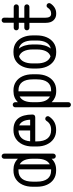

<svg xmlns="http://www.w3.org/2000/svg" viewBox="707 -1406 883 2337"><g transform="rotate(-90 1148.5 -237.5)"><path d="M44 -231V-281Q44 -352 68.5 -404.5Q93 -457 137 -486Q181 -515 240 -515H252Q333 -515 385 -461V-628Q385 -641 394 -650Q403 -659 416 -659Q429 -659 438 -650Q447 -641 447 -628V-31Q447 -18 438 -9Q429 0 416 0Q403 0 394 -9Q385 -18 385 -31V-51Q333 4 252 4H240Q180 4 136 -25Q92 -54 68 -107Q44 -160 44 -231ZM106 -231Q106 -146 140.5 -101.5Q175 -57 240 -57H252H256V-454H252H240Q175 -454 140.5 -410Q106 -366 106 -281ZM385 -281Q385 -401 317 -439V-73Q385 -110 385 -231Z M897 -79Q841 4 739 4H732Q672 4 628 -25.5Q584 -55 559 -108Q534 -161 534 -231V-281Q534 -352 559 -404.5Q584 -457 628.5 -486Q673 -515 732 -515H739Q921 -515 923 -286Q923 -250 887 -250H596V-231Q596 -146 631.5 -101.5Q667 -57 732 -57H739Q811 -57 846 -114Q856 -128 872 -128Q885 -128 894 -118.5Q903 -109 903 -97Q903 -87 897 -79ZM729 -454Q671 -453 637 -417Q603 -381 597 -312H729ZM860 -312Q855 -417 791 -445V-312Z M1073 153Q1073 166 1064 175Q1055 184 1042 184Q1029 184 1020 175Q1011 166 1011 153V-493Q1011 -506 1020 -515Q1029 -524 1042 -524Q1055 -524 1064 -515Q1073 -506 1073 -493V-461Q1125 -515 1206 -515H1218Q1277 -515 1321 -486Q1365 -457 1389 -404.5Q1413 -352 1413 -281V-231Q1413 -160 1389 -107Q1365 -54 1321 -24.5Q1277 5 1218 5H1206Q1165 5 1131.5 -9.5Q1098 -24 1073 -50ZM1351 -281Q1351 -366 1317 -410Q1283 -454 1218 -454H1206H1205V-57H1206H1218Q1283 -57 1317 -101.5Q1351 -146 1351 -231ZM1073 -231Q1073 -107 1143 -71V-440Q1073 -404 1073 -281Z M1483 -281Q1483 -348 1506 -401Q1529 -454 1572.5 -484.5Q1616 -515 1679 -515H1691Q1753 -515 1796.5 -484.5Q1840 -454 1863 -401Q1886 -348 1886 -281V-231Q1886 -164 1863 -110.5Q1840 -57 1796 -26Q1752 5 1691 5H1679Q1617 5 1573 -26Q1529 -57 1506 -110.5Q1483 -164 1483 -231ZM1776 -231Q1776 -180 1763.5 -136Q1751 -92 1726 -61Q1775 -72 1799.5 -116.5Q1824 -161 1824 -231V-281Q1824 -351 1799.5 -395Q1775 -439 1725 -450Q1750 -419 1763 -375.5Q1776 -332 1776 -281ZM1545 -281V-231Q1545 -165 1566.5 -122Q1588 -79 1631 -64Q1673 -78 1694 -120.5Q1715 -163 1715 -231V-281Q1715 -348 1693.5 -390.5Q1672 -433 1630 -447Q1587 -432 1566 -389Q1545 -346 1545 -281Z M2223 -98Q2232 -112 2248 -112Q2261 -112 2270 -103Q2279 -94 2279 -81Q2279 -71 2274 -64Q2254 -33 2223.5 -14Q2193 5 2154 5H2147Q2101 5 2070 -27.5Q2039 -60 2039 -122V-321H1979Q1966 -321 1957 -330Q1948 -339 1948 -352Q1948 -365 1957 -374Q1966 -383 1979 -383H2039L2040 -450H1979Q1966 -450 1957 -459Q1948 -468 1948 -481Q1948 -494 1957 -503Q1966 -512 1979 -512H2040V-628Q2040 -641 2049 -650Q2058 -659 2071 -659Q2084 -659 2093 -650Q2102 -641 2102 -628L2101 -512H2233Q2246 -512 2255 -503Q2264 -494 2264 -481Q2264 -468 2255 -459Q2246 -450 2233 -450H2101V-383H2233Q2246 -383 2255 -374Q2264 -365 2264 -352Q2264 -339 2255 -330Q2246 -321 2233 -321H2101V-130Q2101 -57 2147 -57H2154Q2197 -57 2223 -98Z"/></g></svg>

Font: Libertine Sup Medium
Style: Regular
Weight: 500
Designer: Bastien Sozeau
Foundry: NBR — Bastien Sozeau
Version: Version 2.003; ttfautohint (v1.8.4.7-5d5b);gftools[0.9.33]